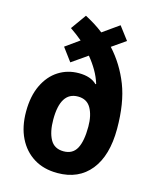

<svg xmlns="http://www.w3.org/2000/svg" viewBox="-116 -846 760 935"><g transform="rotate(15 264.0 -378.0)"><path d="M200 -766Q223 -754 246.5 -739.5Q270 -725 293 -707L375 -765L425 -699L356 -651Q419 -582 454 -492.5Q489 -403 489 -273Q489 -138 429.5 -64Q370 10 263 10Q194 10 144 -21Q94 -52 66.5 -108Q39 -164 39 -240Q39 -318 65.5 -373.5Q92 -429 137.5 -458Q183 -487 240 -487Q300 -487 331 -456L334 -458Q324 -491 306 -522Q288 -553 264 -582L185 -527L136 -593L206 -643Q192 -655 176.5 -666.5Q161 -678 145 -689ZM265 -376Q177 -376 177 -237Q177 -175 197.5 -137.5Q218 -100 265 -100Q311 -100 331 -137Q351 -174 351 -247Q351 -304 330.5 -340Q310 -376 265 -376Z"/></g></svg>

Font: Noto Sans Thai Cond
Style: Bold
Weight: 700
Width: 3
Designer: Monotype Design Team
Foundry: Monotype Imaging Inc.
Version: Version 2.002; ttfautohint (v1.8.4.7-5d5b)